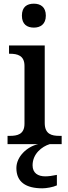

<svg xmlns="http://www.w3.org/2000/svg" viewBox="-20 -783 369 1043"><path d="M164 -633C199 -633 229 -651 229 -698C229 -746 199 -763 164 -763C127 -763 99 -746 99 -698C99 -651 127 -633 164 -633ZM21 0H187C126 14 69 68 69 130C69 206 121 240 210 240C231 240 268 234 289 224V167C265 172 244 175 226 175C186 175 157 157 157 115C157 52 208 13 250 0H315V-45H302C261 -45 223 -54 223 -115V-536H29V-491H34C74 -491 113 -482 113 -425V-111C113 -53 74 -45 34 -45H21Z"/></svg>

Font: Noto Serif Medium
Style: Regular
Weight: 500
Designer: Monotype Design Team
Foundry: Monotype Imaging Inc.
Version: Version 2.013